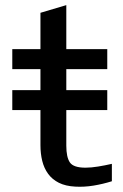

<svg xmlns="http://www.w3.org/2000/svg" viewBox="-20 -717 480 750"><path d="M138 -667 239 -697V-525H399V-447H239V-365H399V-287H239V-148Q239 -103 253 -82.5Q267 -62 314 -62Q336 -62 363.5 -66.5Q391 -71 417 -77V-9Q382 2 345.5 8Q309 14 274 12Q236 10 210 -3Q184 -16 168 -38Q152 -60 145 -88.5Q138 -117 138 -150V-287H28V-365H138V-447H28V-525H138Z"/></svg>

Font: BM YEONSUNG
Style: Regular
Weight: 400
Designer: Bongjin Kim; Myungsoo Han; Jaehyun Keum; Jihee Min; Dokyung Lee; Chorong Kim; Jooyeon Kang; Sang-a Kim;
Foundry: Sandoll Communications Inc.
Version: Version 1.000;PS 1;hotconv 16.6.51;makeotf.lib2.5.65220